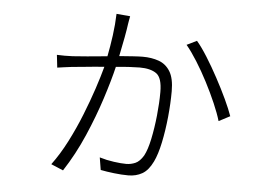

<svg xmlns="http://www.w3.org/2000/svg" viewBox="-48 -674 1097 784"><g transform="rotate(5 500.0 -282.0)"><path d="M455.1 -605Q452.6 -593.8 451.7 -586.7Q450.7 -579.6 449.2 -571.8Q447.3 -555.7 440.2 -516.8Q433.1 -478 424.8 -439Q455.6 -441.4 481.2 -443.1Q506.8 -444.8 521 -444.8Q557.6 -444.8 586.9 -434.3Q616.2 -423.8 633.5 -395.8Q650.9 -367.7 650.9 -314.9Q650.9 -265.1 645.3 -208.7Q639.6 -152.3 629.2 -102.8Q618.7 -53.2 604 -22.9Q585.9 14.6 560.8 28.8Q535.6 43 503.9 43Q477.1 43 445.6 39.3Q414.1 35.6 390.1 30.8L381.8 -20Q410.6 -11.2 440.7 -7.1Q470.7 -2.9 491.2 -2.9Q510.7 -2.9 528.8 -10.7Q546.9 -18.6 562 -43.9Q575.2 -68.4 584.7 -113.5Q594.2 -158.7 599.6 -210.7Q605 -262.7 605 -307.1Q605 -365.7 581.1 -382.8Q557.1 -399.9 512.2 -399.9Q496.1 -399.9 470.5 -398.4Q444.8 -397 415 -394Q401.9 -338.4 377.4 -262.5Q353 -186.5 317.9 -105.5Q282.7 -24.4 236.8 45.9L187 24.9Q219.7 -19 248.3 -74.7Q276.9 -130.4 300 -188.5Q323.2 -246.6 340.6 -299.1Q357.9 -351.6 368.2 -390.1Q327.6 -387.2 291.5 -383.3Q255.4 -379.4 234.9 -377.9Q220.2 -376 204.6 -374Q189 -372.1 176.8 -370.1L170.9 -421.9Q202.1 -420.4 234.9 -421.9Q255.9 -422.9 295.2 -426.5Q334.5 -430.2 377 -434.1Q385.3 -476.1 391.4 -521Q397.5 -565.9 398.9 -609.9ZM735.8 -528.8Q755.9 -505.4 779.8 -467.3Q803.7 -429.2 827.1 -385.7Q850.6 -342.3 869.4 -302Q888.2 -261.7 897.9 -233.9L852.1 -210Q843.3 -240.2 825.7 -281Q808.1 -321.8 785.9 -364.7Q763.7 -407.7 739.7 -445.8Q715.8 -483.9 694.8 -508.8Z"/></g></svg>

Font: Source Han Sans CN Light
Style: Regular
Weight: 300
Designer: Ryoko NISHIZUKA  (kana, bopomofo & ideographs); Paul D. Hunt (Latin, Greek & Cyrillic); Sandoll Communications , Soo-you
Foundry: Adobe
Version: Version 2.000;hotconv 1.0.107;makeotfexe 2.5.65593